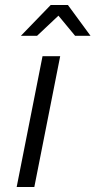

<svg xmlns="http://www.w3.org/2000/svg" viewBox="-20 -752 384 772"><path d="M151 -526H222L118 0H47ZM282 -608 215 -689 129 -608H64L184 -732H253L344 -608Z"/></svg>

Font: Idrija
Style: Italic
Weight: 400
Italic angle: -11.3°
Designer: Julieta Ulanovsky
Foundry: Julieta Ulanovsky
Version: Version 7.200